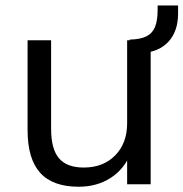

<svg xmlns="http://www.w3.org/2000/svg" viewBox="-20 -690 687 719"><path d="M544.2 0H456.1V-115.1H469Q445.4 -56.8 394.2 -23.7Q343 9.3 274.5 9.3Q177.6 9.3 130.4 -42.9Q83.3 -95.1 83.3 -202.4V-539.1H171.4V-207.4Q171.4 -132.1 200.7 -97.4Q230.1 -62.6 293.7 -62.6Q366.8 -62.6 411.4 -108.2Q456.1 -153.7 456.1 -228.4V-539.1H544.2ZM465.8 -520.6V-541.7Q505.7 -542.7 528.1 -553.8Q550.5 -564.9 560.4 -588.8Q570.3 -612.7 570.3 -653.3V-669.6H646.9V-640Q646.9 -573.7 611.6 -534.7Q576.3 -495.7 511.5 -491Z"/></svg>

Font: Min Sans VF VF
Style: Regular
Weight: 400
Designer: Jinseong-Kim, NotoSansCJK, Nunito
Foundry: Jinseong-Kim
Version: Version 1.420;Glyphs 3.1.2 (3151)